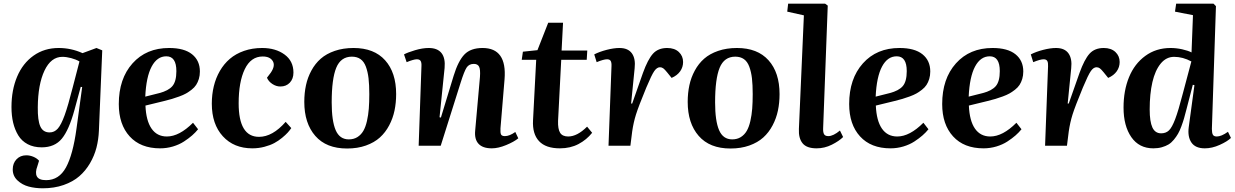

<svg xmlns="http://www.w3.org/2000/svg" viewBox="-20 -787 6668 1037"><path d="M393.1 -91.8 423.8 -316.9 416 -317.9 381.8 -191.9Q352.5 -85 314 -38.1Q275.4 8.8 205.1 8.8Q161.6 8.8 129.4 -8.3Q97.2 -25.4 78.6 -55.9Q60.1 -86.4 51 -124.5Q42 -162.6 42 -209Q42 -300.8 72.5 -373Q103 -445.3 161.4 -486.6Q219.7 -527.8 296.9 -527.8Q364.3 -527.8 425.8 -500L501 -527.8L532.2 -515.1L514.2 -81.1Q512.2 -33.2 501 10.5Q489.7 54.2 466.1 94.7Q442.4 135.3 408.4 164.8Q374.5 194.3 323.7 212.2Q272.9 230 210.9 230Q169.9 230 135 220.7Q100.1 211.4 74.5 187.5Q48.8 163.6 48.8 127.9Q48.8 94.7 69.3 73.2Q89.8 51.8 122.1 51.8Q141.1 51.8 160.4 59.8Q179.7 67.9 190.9 81.1L182.1 109.9Q168.5 145.5 179.2 165.8Q189.9 186 229 186Q298.8 186 336.4 117.2Q374 48.3 393.1 -91.8ZM248 -71.8Q273.9 -71.8 292.2 -92.5Q310.5 -113.3 329.1 -164.6Q347.7 -215.8 373 -315.9L409.2 -455.1Q390.1 -466.3 364.3 -473.1Q338.4 -480 316.9 -480Q255.4 -480 220.2 -405.5Q185.1 -331.1 184.1 -208Q183.1 -136.7 197.8 -104.2Q212.4 -71.8 248 -71.8Z M893.6 -527.8Q975.1 -527.8 1017.3 -493.9Q1059.6 -460 1059.6 -400.9Q1059.6 -378.9 1054 -360.6Q1048.3 -342.3 1039.3 -328.4Q1030.3 -314.5 1014.9 -302.5Q999.5 -290.5 984.9 -282.2Q970.2 -273.9 948.2 -265.9Q926.3 -257.8 908.7 -252.7Q891.1 -247.6 865.7 -241.2L765.6 -216.8Q769 -134.8 798.6 -92.3Q828.1 -49.8 881.3 -49.8Q948.2 -49.8 1022.5 -124L1049.8 -88.9Q1036.1 -71.8 1017.8 -55.7Q999.5 -39.6 973.6 -22.7Q947.8 -5.9 914.1 4.2Q880.4 14.2 844.7 14.2Q739.3 14.2 680.4 -50.3Q621.6 -114.7 621.6 -225.1Q621.6 -361.8 695.8 -444.8Q770 -527.8 893.6 -527.8ZM932.6 -402.8Q932.6 -482.9 878.4 -482.9Q828.6 -482.9 799.1 -427.5Q769.5 -372.1 764.6 -265.1L840.3 -284.2Q889.6 -296.9 911.1 -322Q932.6 -347.2 932.6 -402.8Z M1396 -527.8Q1468.3 -527.8 1516.6 -492.7Q1564.9 -457.5 1564.9 -395Q1564.9 -361.3 1545.4 -340.6Q1525.9 -319.8 1494.1 -319.8Q1471.7 -319.8 1450.9 -333.5Q1430.2 -347.2 1421.9 -367.2L1442.9 -395Q1468.3 -432.6 1453.1 -457.3Q1438 -481.9 1398.9 -481.9Q1335 -481.9 1302 -413.3Q1269 -344.7 1269 -229Q1269 -47.9 1378.9 -47.9Q1452.1 -47.9 1522.9 -128.9L1553.2 -95.2Q1544.9 -83 1533.9 -70.8Q1522.9 -58.6 1503.4 -42.5Q1483.9 -26.4 1461.7 -14.4Q1439.5 -2.4 1408 5.9Q1376.5 14.2 1342.8 14.2Q1243.2 14.2 1183.6 -51Q1124 -116.2 1124 -227.1Q1124 -276.9 1134.8 -321.3Q1145.5 -365.7 1167.5 -403.8Q1189.5 -441.9 1221.4 -469.2Q1253.4 -496.6 1298.1 -512.2Q1342.8 -527.8 1396 -527.8Z M1854.5 15.1Q1742.2 15.1 1682.9 -53Q1623.5 -121.1 1623.5 -236.8Q1623.5 -284.7 1632.6 -326.7Q1641.6 -368.7 1661.9 -406Q1682.1 -443.4 1712.4 -470Q1742.7 -496.6 1788.1 -512.2Q1833.5 -527.8 1889.6 -527.8Q2000.5 -527.8 2060.1 -461.4Q2119.6 -395 2119.6 -278.8Q2119.6 -231.9 2110.8 -189.9Q2102.1 -147.9 2082 -109.9Q2062 -71.8 2031.7 -44.4Q2001.5 -17.1 1956.3 -1Q1911.1 15.1 1854.5 15.1ZM1863.8 -34.2Q1890.6 -34.2 1910.4 -46.6Q1930.2 -59.1 1942.4 -80.1Q1954.6 -101.1 1961.9 -133.3Q1969.2 -165.5 1971.9 -200Q1974.6 -234.4 1974.6 -278.8Q1974.6 -329.1 1970.5 -364.3Q1966.3 -399.4 1956.1 -427Q1945.8 -454.6 1927 -467.8Q1908.2 -481 1880.4 -481Q1820.8 -481 1796.1 -421.1Q1771.5 -361.3 1771.5 -233.9Q1771.5 -133.8 1793 -84Q1814.5 -34.2 1863.8 -34.2Z M2763.2 -74.2 2779.3 -40Q2756.3 -21 2713.6 -3.4Q2670.9 14.2 2636.2 14.2Q2587.4 14.2 2564.7 -10.3Q2542 -34.7 2546.4 -81.1L2572.3 -372.1Q2575.2 -411.6 2567.6 -426.8Q2560.1 -441.9 2539.1 -441.9Q2513.2 -441.9 2500.2 -422.1Q2487.3 -402.3 2468.3 -341.8L2360.4 0H2241.2L2256.3 -430.2Q2257.3 -449.2 2251.7 -458Q2246.1 -466.8 2231.4 -466.8Q2214.4 -466.8 2176.3 -451.2L2162.1 -493.2Q2181.6 -503.9 2221.9 -515.9Q2262.2 -527.8 2295.4 -527.8Q2342.8 -527.8 2364.5 -500.5Q2386.2 -473.1 2381.3 -419.9L2354 -153.8L2361.3 -151.9L2430.2 -377.9Q2454.6 -457.5 2488.3 -492.7Q2522 -527.8 2586.4 -527.8Q2718.8 -527.8 2705.1 -358.9L2683.1 -94.2Q2681.6 -70.3 2686 -61Q2690.4 -51.8 2707 -51.8Q2731.9 -51.8 2763.2 -74.2Z M2797.9 -463.9 2804.2 -507.8 2882.8 -516.1 2940.9 -664.1H3021L3013.2 -514.2H3151.9L3148.9 -463.9H3011.2L2994.1 -133.8Q2992.7 -90.3 3005.1 -70.1Q3017.6 -49.8 3048.8 -49.8Q3097.7 -49.8 3150.9 -103L3178.2 -69.8Q3148.4 -32.2 3104.5 -9Q3060.5 14.2 3003.9 14.2Q2927.7 14.2 2891.4 -24.7Q2855 -63.5 2858.9 -137.2L2876 -463.9Z M3266.6 0 3282.7 -429.2Q3283.7 -448.2 3278.6 -457.5Q3273.4 -466.8 3258.8 -466.8Q3240.2 -466.8 3202.6 -451.2L3189.5 -493.2Q3217.8 -507.8 3256.6 -517.8Q3295.4 -527.8 3325.7 -527.8Q3372.1 -527.8 3392.8 -499Q3413.6 -470.2 3407.7 -418L3388.7 -228H3394.5L3452.6 -393.1Q3479 -466.3 3506.8 -497.1Q3534.7 -527.8 3583.5 -527.8Q3623.5 -527.8 3646.5 -506.1Q3669.4 -484.4 3669.4 -452.1Q3669.4 -424.3 3653.6 -401.9Q3637.7 -379.4 3607.4 -366.2L3582.5 -397Q3570.3 -412.1 3562.3 -418Q3554.2 -423.8 3544.4 -423.8Q3528.3 -423.8 3513.9 -403.3Q3499.5 -382.8 3470.7 -314Q3428.2 -210.9 3414.8 -168Q3401.4 -125 3394.5 -77.1L3384.8 0Z M3925.3 15.1Q3813 15.1 3753.7 -53Q3694.3 -121.1 3694.3 -236.8Q3694.3 -284.7 3703.4 -326.7Q3712.4 -368.7 3732.7 -406Q3752.9 -443.4 3783.2 -470Q3813.5 -496.6 3858.9 -512.2Q3904.3 -527.8 3960.4 -527.8Q4071.3 -527.8 4130.9 -461.4Q4190.4 -395 4190.4 -278.8Q4190.4 -231.9 4181.6 -189.9Q4172.9 -147.9 4152.8 -109.9Q4132.8 -71.8 4102.5 -44.4Q4072.3 -17.1 4027.1 -1Q3981.9 15.1 3925.3 15.1ZM3934.6 -34.2Q3961.4 -34.2 3981.2 -46.6Q4001 -59.1 4013.2 -80.1Q4025.4 -101.1 4032.7 -133.3Q4040 -165.5 4042.7 -200Q4045.4 -234.4 4045.4 -278.8Q4045.4 -329.1 4041.3 -364.3Q4037.1 -399.4 4026.9 -427Q4016.6 -454.6 3997.8 -467.8Q3979 -481 3951.2 -481Q3891.6 -481 3866.9 -421.1Q3842.3 -361.3 3842.3 -233.9Q3842.3 -133.8 3863.8 -84Q3885.3 -34.2 3934.6 -34.2Z M4294.9 -90.8 4321.8 -704.1 4231.9 -724.1 4236.8 -767.1H4436.5L4450.7 -756.8L4425.8 -94.2Q4424.8 -72.3 4430.9 -62Q4437 -51.8 4453.6 -51.8Q4480.5 -51.8 4516.6 -82L4533.7 -46.9Q4512.2 -25.4 4472.9 -5.6Q4433.6 14.2 4390.6 14.2Q4336.9 14.2 4314.7 -13.2Q4292.5 -40.5 4294.9 -90.8Z M4838.4 -527.8Q4919.9 -527.8 4962.2 -493.9Q5004.4 -460 5004.4 -400.9Q5004.4 -378.9 4998.8 -360.6Q4993.2 -342.3 4984.1 -328.4Q4975.1 -314.5 4959.7 -302.5Q4944.3 -290.5 4929.7 -282.2Q4915 -273.9 4893.1 -265.9Q4871.1 -257.8 4853.5 -252.7Q4835.9 -247.6 4810.5 -241.2L4710.4 -216.8Q4713.9 -134.8 4743.4 -92.3Q4772.9 -49.8 4826.2 -49.8Q4893.1 -49.8 4967.3 -124L4994.6 -88.9Q4981 -71.8 4962.6 -55.7Q4944.3 -39.6 4918.5 -22.7Q4892.6 -5.9 4858.9 4.2Q4825.2 14.2 4789.6 14.2Q4684.1 14.2 4625.2 -50.3Q4566.4 -114.7 4566.4 -225.1Q4566.4 -361.8 4640.6 -444.8Q4714.8 -527.8 4838.4 -527.8ZM4877.4 -402.8Q4877.4 -482.9 4823.2 -482.9Q4773.4 -482.9 4743.9 -427.5Q4714.4 -372.1 4709.5 -265.1L4785.2 -284.2Q4834.5 -296.9 4856 -322Q4877.4 -347.2 4877.4 -402.8Z M5340.8 -527.8Q5422.4 -527.8 5464.6 -493.9Q5506.8 -460 5506.8 -400.9Q5506.8 -378.9 5501.2 -360.6Q5495.6 -342.3 5486.6 -328.4Q5477.5 -314.5 5462.2 -302.5Q5446.8 -290.5 5432.1 -282.2Q5417.5 -273.9 5395.5 -265.9Q5373.5 -257.8 5356 -252.7Q5338.4 -247.6 5313 -241.2L5212.9 -216.8Q5216.3 -134.8 5245.8 -92.3Q5275.4 -49.8 5328.6 -49.8Q5395.5 -49.8 5469.7 -124L5497.1 -88.9Q5483.4 -71.8 5465.1 -55.7Q5446.8 -39.6 5420.9 -22.7Q5395 -5.9 5361.3 4.2Q5327.6 14.2 5292 14.2Q5186.5 14.2 5127.7 -50.3Q5068.8 -114.7 5068.8 -225.1Q5068.8 -361.8 5143.1 -444.8Q5217.3 -527.8 5340.8 -527.8ZM5379.9 -402.8Q5379.9 -482.9 5325.7 -482.9Q5275.9 -482.9 5246.3 -427.5Q5216.8 -372.1 5211.9 -265.1L5287.6 -284.2Q5336.9 -296.9 5358.4 -322Q5379.9 -347.2 5379.9 -402.8Z M5624.5 0 5640.6 -429.2Q5641.6 -448.2 5636.5 -457.5Q5631.3 -466.8 5616.7 -466.8Q5598.1 -466.8 5560.5 -451.2L5547.4 -493.2Q5575.7 -507.8 5614.5 -517.8Q5653.3 -527.8 5683.6 -527.8Q5730 -527.8 5750.7 -499Q5771.5 -470.2 5765.6 -418L5746.6 -228H5752.4L5810.5 -393.1Q5836.9 -466.3 5864.7 -497.1Q5892.6 -527.8 5941.4 -527.8Q5981.4 -527.8 6004.4 -506.1Q6027.3 -484.4 6027.3 -452.1Q6027.3 -424.3 6011.5 -401.9Q5995.6 -379.4 5965.3 -366.2L5940.4 -397Q5928.2 -412.1 5920.2 -418Q5912.1 -423.8 5902.3 -423.8Q5886.2 -423.8 5871.8 -403.3Q5857.4 -382.8 5828.6 -314Q5786.1 -210.9 5772.7 -168Q5759.3 -125 5752.4 -77.1L5742.7 0Z M6547.4 -753.9 6525.4 -90.8Q6525.4 -68.8 6530.8 -59.3Q6536.1 -49.8 6552.2 -49.8Q6576.7 -49.8 6612.3 -75.2L6628.4 -42Q6608.9 -22.9 6567.6 -4.4Q6526.4 14.2 6487.3 14.2Q6436.5 14.2 6415 -17.1Q6393.6 -48.3 6400.4 -100.1L6431.2 -327.1L6422.4 -329.1L6388.2 -196.8Q6380.9 -167.5 6375.2 -148.2Q6369.6 -128.9 6360.6 -104.5Q6351.6 -80.1 6342.5 -64.5Q6333.5 -48.8 6320.1 -32.5Q6306.6 -16.1 6291.3 -6.8Q6275.9 2.4 6255.1 8.3Q6234.4 14.2 6209.5 14.2Q6132.3 14.2 6090.3 -46.4Q6048.3 -106.9 6048.3 -206.1Q6048.3 -297.9 6077.9 -370.1Q6107.4 -442.4 6165.8 -485.1Q6224.1 -527.8 6302.2 -527.8Q6333 -527.8 6364.7 -520.8Q6396.5 -513.7 6415.5 -503.9L6423.3 -705.1L6326.2 -724.1L6332.5 -767.1H6534.2ZM6251.5 -66.9Q6277.3 -66.9 6293.7 -82.8Q6310.1 -98.6 6327.1 -143.3Q6344.2 -188 6368.2 -280.8L6414.6 -455.1Q6368.7 -480 6321.3 -480Q6278.8 -480 6248.8 -443.4Q6218.8 -406.7 6204.1 -343.3Q6189.5 -279.8 6189.5 -195.8Q6189.5 -130.4 6204.1 -98.6Q6218.8 -66.9 6251.5 -66.9Z"/></svg>

Font: Literata SemiBold
Style: Italic
Weight: 650
Italic angle: -2.39999°
Designer: Latin by Veronika Burian and Jose Scaglione. Greek by Irene Vlachou. Cyrillic by Vera Evstafieva
Foundry: TypeTogether
Version: Version 3.021